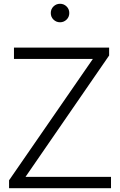

<svg xmlns="http://www.w3.org/2000/svg" viewBox="-20 -997 635 1017"><path d="M28 -42 472 -685H54V-745H558V-703L115 -60H568V0H28ZM249 -928Q249 -949 263.5 -963Q278 -977 298 -977Q318 -977 332.5 -963Q347 -949 347 -928Q347 -907 332.5 -893Q318 -879 298 -879Q278 -879 263.5 -893Q249 -907 249 -928Z"/></svg>

Font: Eudoxus Sans Light
Style: Regular
Weight: 300
Designer: Stijn de Vries
Foundry: tokotype
Version: Version 2.005